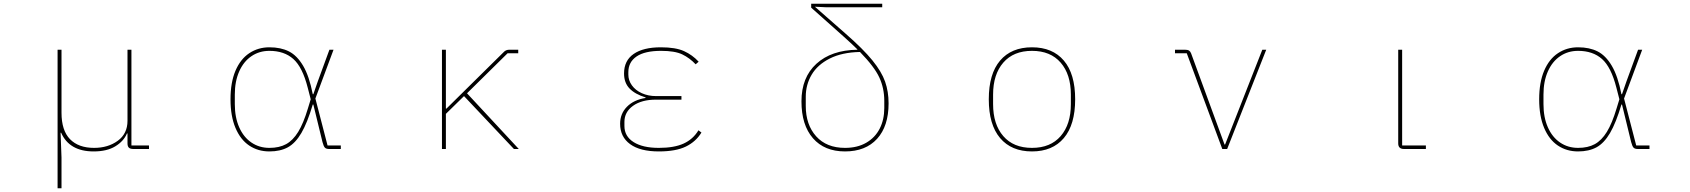

<svg xmlns="http://www.w3.org/2000/svg" viewBox="-20 -797 9040 1027"><path d="M288 210V-531H309V-194Q309 -99 354.5 -52.5Q400 -6 483 -6Q558 -6 610 -44Q662 -82 662 -151V-531H683V-19H777V0H694Q677 0 669.5 -7Q662 -14 662 -30V-83H659Q642 -42 597 -14.5Q552 13 481 13Q351 13 307 -87H304L309 46V210Z M1213 -266Q1213 -356 1239.5 -418.5Q1266 -481 1313.5 -512.5Q1361 -544 1421 -544Q1482 -544 1525.5 -522Q1569 -500 1601.5 -445Q1634 -390 1653 -293H1656L1680 -362L1742 -531H1764L1667 -270L1732 -19H1803V0H1741Q1725 0 1718 -7Q1711 -14 1705 -37L1656 -238H1653Q1624 -140 1592 -85.5Q1560 -31 1519.5 -9Q1479 13 1421 13Q1360 13 1313 -18.5Q1266 -50 1239.5 -113Q1213 -176 1213 -266ZM1627 -217 1642 -266 1626 -328Q1598 -438 1549 -481.5Q1500 -525 1421 -525Q1367 -525 1325 -496.5Q1283 -468 1259.5 -415Q1236 -362 1236 -291V-240Q1236 -169 1259.5 -116Q1283 -63 1325 -34.5Q1367 -6 1421 -6Q1474 -6 1510.5 -26Q1547 -46 1575 -91.5Q1603 -137 1627 -217Z M2344 0V-531H2365V-216H2368L2678 -522Q2689 -531 2704 -531H2752V-512H2695L2478 -298L2755 0H2729L2462 -283L2365 -188V0Z M3297 -135Q3297 -189 3333.5 -226Q3370 -263 3433 -273V-276Q3377 -293 3347.5 -323.5Q3318 -354 3318 -404Q3318 -473 3369.5 -508.5Q3421 -544 3515 -544Q3594 -544 3639 -523.5Q3684 -503 3717 -467L3701 -453Q3669 -487 3629.5 -506Q3590 -525 3516 -525Q3429 -525 3385 -495Q3341 -465 3341 -411V-398Q3341 -367 3360 -340.5Q3379 -314 3413 -298.5Q3447 -283 3490 -283H3625V-264H3489Q3412 -264 3366 -231Q3320 -198 3320 -145V-123Q3320 -68 3369 -37Q3418 -6 3504 -6Q3586 -6 3636.5 -29Q3687 -52 3716 -100L3732 -88Q3702 -39 3648.5 -13Q3595 13 3504 13Q3404 13 3350.5 -26Q3297 -65 3297 -135Z M4267 -255Q4267 -383 4347 -456Q4427 -529 4566 -531V-533Q4539 -560 4492 -602L4319 -756V-777H4699V-758H4402L4340 -761V-760L4503 -617Q4597 -535 4646.5 -474Q4696 -413 4714.5 -360Q4733 -307 4733 -244Q4733 -122 4671.5 -54.5Q4610 13 4500 13Q4390 13 4328.5 -57.5Q4267 -128 4267 -255ZM4710 -219V-257Q4710 -325 4683.5 -382.5Q4657 -440 4580 -519Q4484 -517 4418.5 -484Q4353 -451 4321.5 -397.5Q4290 -344 4290 -280V-230Q4290 -130 4345.5 -68Q4401 -6 4500 -6Q4566 -6 4613.5 -33.5Q4661 -61 4685.5 -109Q4710 -157 4710 -219Z M5269 -266Q5269 -402 5329.5 -473Q5390 -544 5500 -544Q5610 -544 5670.5 -473Q5731 -402 5731 -266Q5731 -130 5670.5 -58.5Q5610 13 5500 13Q5390 13 5329.5 -58.5Q5269 -130 5269 -266ZM5708 -240V-291Q5708 -399 5653.5 -462Q5599 -525 5500 -525Q5401 -525 5346.5 -462Q5292 -399 5292 -291V-240Q5292 -132 5346.5 -69Q5401 -6 5500 -6Q5599 -6 5653.5 -69Q5708 -132 5708 -240Z M6518 0 6328 -512H6265V-531H6319Q6333 -531 6340 -526.5Q6347 -522 6351 -512L6530 -24H6533L6732 -531H6753L6544 0Z M7490 0Q7459 0 7459 -30V-531H7480V-19H7607V0Z M8213 -266Q8213 -356 8239.5 -418.5Q8266 -481 8313.5 -512.5Q8361 -544 8421 -544Q8482 -544 8525.5 -522Q8569 -500 8601.5 -445Q8634 -390 8653 -293H8656L8680 -362L8742 -531H8764L8667 -270L8732 -19H8803V0H8741Q8725 0 8718 -7Q8711 -14 8705 -37L8656 -238H8653Q8624 -140 8592 -85.5Q8560 -31 8519.5 -9Q8479 13 8421 13Q8360 13 8313 -18.5Q8266 -50 8239.5 -113Q8213 -176 8213 -266ZM8627 -217 8642 -266 8626 -328Q8598 -438 8549 -481.5Q8500 -525 8421 -525Q8367 -525 8325 -496.5Q8283 -468 8259.5 -415Q8236 -362 8236 -291V-240Q8236 -169 8259.5 -116Q8283 -63 8325 -34.5Q8367 -6 8421 -6Q8474 -6 8510.5 -26Q8547 -46 8575 -91.5Q8603 -137 8627 -217Z"/></svg>

Font: IBM Plex Sans JP Thin
Style: Regular
Weight: 100
Designer: Mike Abbink; Paul van der Laan; Pieter van Rosmalen; Wujin Sim; Yejin Wi; Jinhee Kim; Boomi Park; Yona Kim; Kichan Ma
Foundry: Sandoll Inc.
Version: Version 1.001